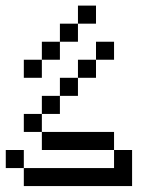

<svg xmlns="http://www.w3.org/2000/svg" viewBox="-20 -832 540 665"><path d="M375 -625V-687.5H312.5V-625H250V-562.5H187.5V-500H125V-437.5H62.5V-375H125V-312.5H375V-250H62.5V-187.5H437.5Q437.5 -187.5 437.5 -312.5H375V-375H125V-437.5H187.5V-500H250V-562.5H312.5V-625ZM312.5 -750V-812.5H250V-750H187.5V-687.5H125V-625H62.5V-562.5H125V-625H187.5V-687.5H250V-750ZM62.5 -250V-312.5H0V-250Z"/></svg>

Font: UnifontExMono
Style: Regular
Weight: 500
Version: Version 15.0.06